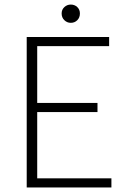

<svg xmlns="http://www.w3.org/2000/svg" viewBox="-20 -821 555 841"><path d="M97 0V-659H458V-619H143V-370H407V-330H143V-40H468V0ZM290 -721Q274 -721 262 -732.5Q250 -744 250 -762Q250 -779 262 -790Q274 -801 290 -801Q307 -801 318.5 -790Q330 -779 330 -762Q330 -744 318.5 -732.5Q307 -721 290 -721Z"/></svg>

Font: Source Sans 3 ExtraLight Light
Style: Regular
Weight: 300
Version: Version 3.052;hotconv 1.1.0;makeotfexe 2.6.0